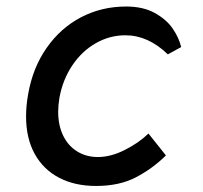

<svg xmlns="http://www.w3.org/2000/svg" viewBox="-20 -578 640 604"><path d="M62 -211.5Q62 -246 68.5 -281.5Q83 -365 126.8 -427.5Q170.5 -490 235.2 -523.8Q300 -557.5 376.5 -557.5Q430.5 -557.5 467.2 -537Q504 -516.5 523.5 -487.8Q543 -459 550 -430L508 -407Q446 -467 374.5 -467Q325 -467 281.5 -442.2Q238 -417.5 207.8 -372.8Q177.5 -328 167 -270.5Q163 -246.5 163 -227Q163 -183.5 178.8 -151.2Q194.5 -119 223 -101.5Q251.5 -84 288 -84Q328.5 -84 373 -106.5Q417.5 -129 447 -158L502 -89Q458.5 -46.5 406.8 -19.8Q355 7 282 7Q215.5 7 166 -18.8Q116.5 -44.5 89.2 -93.8Q62 -143 62 -211.5Z"/></svg>

Font: JuliaMono MediumItalic
Style: Regular
Weight: 500
Italic angle: -9°
Monospace: yes
Designer: cormullion
Foundry: corm
Version: Version 0.049; ttfautohint (v1.8.4)